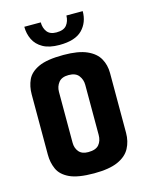

<svg xmlns="http://www.w3.org/2000/svg" viewBox="-99 -686 583 754"><g transform="rotate(-15 192.5 -308.5)"><path d="M189.9 4.7Q124.4 4.7 90.6 -11.3Q56.8 -27.3 44.9 -54.3Q32.9 -81.3 32.9 -112.6V-358.4Q32.9 -390.7 45 -417.2Q57.2 -443.7 91.5 -459.7Q125.7 -475.7 193 -475.7Q253.3 -475.7 287.9 -460.3Q322.5 -445 337.1 -418.8Q351.8 -392.7 351.8 -359.8V-116.6Q351.8 -82 337 -54.4Q322.2 -26.7 286.9 -11Q251.6 4.7 189.9 4.7ZM189.3 -81.8Q220.1 -81.8 233 -97.2Q245.8 -112.6 245.8 -136.5V-340.2Q245.8 -361.4 233.3 -377.8Q220.8 -394.2 192.3 -394.2Q164.2 -394.2 151.5 -378Q138.9 -361.8 138.9 -340.2V-133.4Q138.9 -111.6 151.2 -96.7Q163.5 -81.8 189.3 -81.8ZM189 -517.5Q147.7 -517.5 122.3 -531.8Q96.8 -546.1 85.2 -570.1Q73.6 -594.1 73.6 -622.3H140.5Q140.5 -599.3 152.4 -583.7Q164.2 -568.2 190.3 -568.2Q219.8 -568.2 232 -583.6Q244.2 -598.9 244.8 -622.3H311.1Q311.1 -576.4 282.1 -546.9Q253.2 -517.5 189 -517.5Z"/></g></svg>

Font: Smooch Sans Thin
Style: Regular
Weight: 100
Designer: Robert E. Leuschke
Foundry: Robert E. Leuschke
Version: Version 1.010